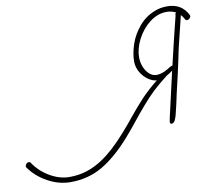

<svg xmlns="http://www.w3.org/2000/svg" viewBox="-1009 -1161 1906 1682"><g transform="rotate(-10 -55.5 -320.0)"><path d="M-879 167V163Q-879 150 -870 139.5Q-861 129 -850 129Q-838 129 -834 133Q-780 216 -692.5 267.5Q-605 319 -517 319Q-433 319 -361 295.5Q-289 272 -221 227Q-114 156 9 16Q67 -50 111 -105Q175 -184 234.5 -247.5Q294 -311 382 -382Q343 -385 304 -413Q265 -441 240 -485.5Q215 -530 215 -579Q215 -650 242.5 -731.5Q270 -813 329 -883Q388 -953 475 -986Q523 -1005 584 -1005Q711 -1005 766 -896Q768 -893 768 -883Q768 -875 757.5 -865.5Q747 -856 738 -856Q728 -856 724 -858Q704 -892 689 -909L631 -672Q613 -599 602 -540Q589 -476 575 -416L534 -239L516 -156L510 -130Q499 -80 491 -51.5Q483 -23 474 -6Q461 15 444 15Q430 13 430 -2L439 -50Q437 -40 449 -92L529 -442Q499 -421 473 -406Q396 -346 345 -298Q294 -250 240 -187Q178 -115 134 -59Q94 -8 29 67Q-105 218 -231.5 291.5Q-358 365 -515 365Q-619 365 -719 310Q-819 255 -879 167ZM466 -448Q469 -451 479 -456Q491 -460 507 -472Q527 -485 536 -485L539 -484Q604 -762 643 -914L642 -918V-920Q644 -933 652 -938Q614 -958 570 -958Q491 -958 420.5 -904.5Q350 -851 306 -766Q264 -682 264 -609Q264 -560 281.5 -518.5Q299 -477 327.5 -453Q356 -429 389 -429Q423 -429 466 -448Z"/></g></svg>

Font: Bad Script
Style: Regular
Weight: 400
Italic angle: -10°
Designer: Roman Shchyukin (Gaslight Type Foundry), Cyreal (Charset Expansion)
Foundry: Gaslight
Version: Version 2.000